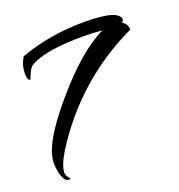

<svg xmlns="http://www.w3.org/2000/svg" viewBox="-92 -491 571 611"><g transform="rotate(-20 193.5 -185.5)"><path d="M40 42Q27 42 20 20.5Q13 -1 13 -24Q13 -87 117 -208Q220 -329 303 -368Q275 -371 239 -371Q107 -371 57 -340Q53 -337 48.5 -330.5Q44 -324 41 -316Q34 -299 34 -299Q24 -299 24 -324Q24 -351 39 -376Q140 -413 258 -413Q376 -413 376 -377L370 -369Q387 -360 387 -340Q182 -243 60 -50Q34 -7 34 17Q34 24 38.5 30Q43 36 45.5 39Q48 42 40 42Z"/></g></svg>

Font: Qwigley
Style: Regular
Weight: 400
Designer: Robert E. Leuschke
Foundry: Robert E. Leuschke
Version: Version 1.010; ttfautohint (v1.8.3)